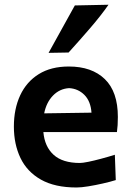

<svg xmlns="http://www.w3.org/2000/svg" viewBox="-20 -798 567 830"><path d="M311 12.5Q217 12.5 157 -21.5Q97 -55.5 68.5 -115Q40 -174.5 40 -251Q40 -327 67.2 -385.8Q94.5 -444.5 147.5 -477.5Q200.5 -510.5 277.5 -510.5Q377 -510.5 433.2 -456Q489.5 -401.5 489.5 -292.5Q489.5 -254.5 485.5 -227H167.5Q173 -164 211.8 -128.8Q250.5 -93.5 325.5 -93.5Q337 -93.5 361.8 -98.5Q386.5 -103.5 417.2 -111.8Q448 -120 476.5 -129L480.5 -19.5Q456.5 -12 424.5 -4.8Q392.5 2.5 361.8 7.5Q331 12.5 311 12.5ZM278.5 -417Q238 -414.5 209.2 -385Q180.5 -355.5 171 -308L375.5 -311Q372 -360.5 344.8 -387.8Q317.5 -415 278.5 -417ZM190 -569.5Q219 -621.5 247.2 -672.8Q275.5 -724 303.5 -774.5L449 -777.5Q417.5 -732 369.8 -676.5Q322 -621 276.5 -571Z"/></svg>

Font: Commissioner Loud SemiBold
Style: Regular
Weight: 600
Designer: Kostas Bartsokas
Foundry: Kostas Bartsokas
Version: Version 1.000; ttfautohint (v1.8.3)